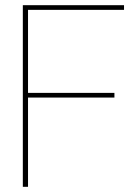

<svg xmlns="http://www.w3.org/2000/svg" viewBox="-20 -720 528 740"><path d="M68 0V-700H458V-682H88V-362H421V-344H88V0Z"/></svg>

Font: DM Sans 28pt Thin
Style: Regular
Weight: 250
Version: Version 4.004;gftools[0.9.30]